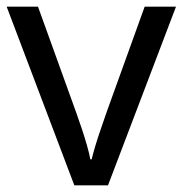

<svg xmlns="http://www.w3.org/2000/svg" viewBox="-20 -556 548 576"><path d="M203 0 0 -536H94L208 -220Q216 -198 225 -171Q234 -144 241 -119.5Q248 -95 251 -78H255Q259 -95 266.5 -120Q274 -145 283.5 -172Q293 -199 300 -220L414 -536H508L304 0Z"/></svg>

Font: Noto Sans Lao UI
Style: Regular
Weight: 400
Designer: Monotype Design Team
Foundry: Monotype Imaging Inc.
Version: Version 2.000